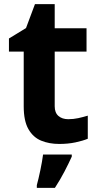

<svg xmlns="http://www.w3.org/2000/svg" viewBox="-20 -682 474 923"><path d="M308 -109Q333 -109 356 -114Q379 -119 402 -126V-15Q378 -5 342.5 2.5Q307 10 265 10Q216 10 177.5 -6Q139 -22 116.5 -61.5Q94 -101 94 -171V-434H23V-497L105 -547L148 -662H243V-546H396V-434H243V-171Q243 -140 261 -124.5Q279 -109 308 -109ZM325 71Q310 104 290 142.5Q270 181 244 221H157V208Q165 179 174 136Q183 93 187 61H325Z"/></svg>

Font: Noto Sans Gujarati UI
Style: Bold
Weight: 700
Designer: Jelle Bosma - Monotype Design Team, Universal Thirst
Foundry: Monotype Imaging Inc.
Version: Version 2.106; ttfautohint (v1.8.4.7-5d5b)